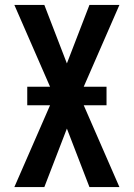

<svg xmlns="http://www.w3.org/2000/svg" viewBox="-20 -755 540 775"><path d="M38 0 182 -330H90V-405H182L38 -735H159L250 -499L341 -735H462L318 -405H410V-330H318L462 0H341L250 -236L159 0Z"/></svg>

Font: Moesevka
Style: Bold
Weight: 700
Monospace: yes
Designer: Belleve Invis
Foundry: Belleve Invis
Version: Version 32.5.0; ttfautohint (v1.8.4)